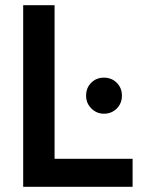

<svg xmlns="http://www.w3.org/2000/svg" viewBox="-20 -717 576 737"><path d="M489 0H69V-697H189.5V-107.5H489ZM379 -280.5Q351 -280.5 330.8 -300.5Q310.5 -320.5 310.5 -350Q310.5 -380 330.2 -399.5Q350 -419 379 -419Q408.5 -419 428.2 -399.2Q448 -379.5 448 -350Q448 -320 428 -300.2Q408 -280.5 379 -280.5Z"/></svg>

Font: Acari Sans Neue
Style: Bold
Weight: 700
Designer: Alfredo Marco Pradil (font), Cristiano Sobral (main changes)
Foundry: Hanken Design Co. (font), Cristiano Sobral (main changes)
Version: Version 2.459;March 19, 2022;FontCreator 14.0.0.2808 64-bit;